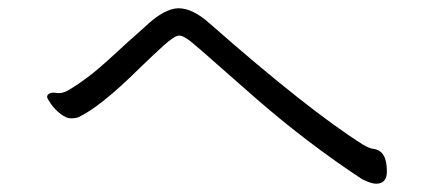

<svg xmlns="http://www.w3.org/2000/svg" viewBox="-20 -552 1040 464"><path d="M329 -486Q377 -532 411.5 -532Q446 -532 487 -495Q726 -285 858 -202Q873 -193 884 -192Q915 -187 915 -138Q915 -108 889 -108Q877 -108 855 -119Q723 -206 601 -312Q547 -359 506.5 -395Q466 -431 445 -448.5Q424 -466 413 -466Q402 -466 376 -442.5Q350 -419 316 -386Q223 -294 170 -269Q163 -266 151.5 -266Q140 -266 126 -277Q112 -288 103 -301Q94 -314 94 -317.5Q94 -321 95 -322Q101 -330 116 -327.5Q131 -325 147 -335Q195 -364 241 -406.5Q287 -449 329 -486Z"/></svg>

Font: LXGW Bright GB
Style: Regular
Weight: 400
Designer: Christian Thalmann (Catharsis Fonts)
Foundry: LXGW / Christian Thalmann (Catharsis Fonts) / Fontworks Inc.
Version: Version 5.510